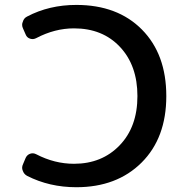

<svg xmlns="http://www.w3.org/2000/svg" viewBox="-20 -784 739 792"><path d="M285.2 -667Q206.1 -667 129.9 -627Q117.2 -620.1 104 -624.5Q90.8 -628.9 85.9 -641.6L75.2 -666Q71.3 -673.8 71.3 -681.6Q71.3 -688.5 74.2 -694.3Q78.1 -709 91.8 -715.8Q182.6 -763.7 294.9 -763.7Q464.8 -763.7 565.4 -662.1Q666 -560.5 666 -387.7Q666 -214.8 564 -113.3Q461.9 -11.7 294.9 -11.7Q183.6 -11.7 91.8 -58.6Q79.1 -65.4 74.2 -79.1Q71.3 -85.9 71.3 -91.8Q71.3 -99.6 75.2 -107.4L85.9 -132.8Q91.8 -145.5 104.5 -149.9Q117.2 -154.3 129.9 -147.5Q205.1 -108.4 285.2 -108.4Q400.4 -108.4 473.6 -184.6Q546.9 -260.7 546.9 -387.7Q546.9 -513.7 475.1 -590.3Q403.3 -667 285.2 -667Z"/></svg>

Font: Gen Jyuu GothicL Medium
Style: Regular
Weight: 500
Designer: [Source Han Sans]
Ryoko NISHIZUKA  (kana & ideographs); Paul D. Hunt (Latin, Greek & Cyrillic); Wenlong ZHANG  (bopomofo
Version: Version 1.002.20150607